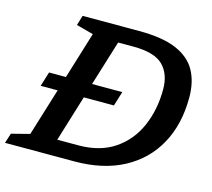

<svg xmlns="http://www.w3.org/2000/svg" viewBox="-123 -829 1049 951"><g transform="rotate(15 402.0 -353.5)"><path d="M76.5 -318.5 99.5 -393H186L259.5 -632.5L172 -656L187.5 -707H477.5Q597.5 -707 668.5 -676.8Q739.5 -646.5 771 -589.8Q802.5 -533 802.5 -453Q802.5 -315.5 746.8 -213.8Q691 -112 586.2 -56Q481.5 0 334.5 0H-21L-5 -51L88.5 -75L163.5 -318.5ZM332.5 -82Q443.5 -82 518 -132.5Q592.5 -183 629.8 -268.5Q667 -354 667 -458.5Q667 -536.5 622.8 -580.8Q578.5 -625 469 -625H391.5L320 -393H475L452 -318.5H297.5L225 -82Z"/></g></svg>

Font: Newsreader Caption Medium
Style: Italic
Weight: 500
Italic angle: -17°
Designer: Hugues Gentile
Foundry: Production Type
Version: Version 1.001